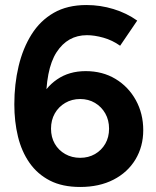

<svg xmlns="http://www.w3.org/2000/svg" viewBox="-20 -732 620 764"><path d="M299 12Q228 12 178.5 -13.5Q129 -39 97.5 -84Q66 -129 51.5 -188.5Q37 -248 37 -317Q37 -397 54 -468.5Q71 -540 105.5 -595Q140 -650 194 -681Q248 -712 324 -712Q379 -712 431.5 -696Q484 -680 526 -650L458 -550Q427 -572 391.5 -582Q356 -592 326 -592Q249 -592 205 -524Q161 -456 163 -309L136 -328Q159 -383 207 -416Q255 -449 321 -449Q388 -449 439.5 -418Q491 -387 520.5 -333.5Q550 -280 550 -214Q550 -149 519 -97.5Q488 -46 431.5 -17Q375 12 299 12ZM299 -104Q332 -104 358 -119Q384 -134 399 -160Q414 -186 414 -220Q414 -254 399 -280.5Q384 -307 358 -322.5Q332 -338 299 -338Q266 -338 239.5 -322.5Q213 -307 198 -280.5Q183 -254 183 -220Q183 -186 198 -160Q213 -134 239.5 -119Q266 -104 299 -104Z"/></svg>

Font: Figtree Light
Style: Bold
Weight: 700
Version: Version 2.002